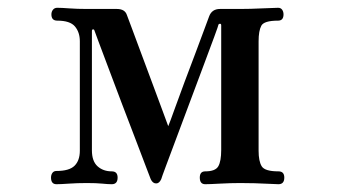

<svg xmlns="http://www.w3.org/2000/svg" viewBox="-20 -473 865 493"><path d="M125 0Q111 0 111 -17Q111 -24 114.5 -29Q118 -34 125 -34Q158 -34 171.5 -47.5Q185 -61 185 -86V-367Q185 -390 172.5 -405Q160 -420 127 -420Q112 -420 112 -436Q112 -443 116 -448Q120 -453 127 -453Q138 -453 158 -451.5Q178 -450 203 -450H280Q301 -450 306 -434Q308 -429 318 -402Q328 -375 342 -337.5Q356 -300 370.5 -261Q385 -222 396.5 -191Q408 -160 412 -149Q417 -161 428 -192Q439 -223 453.5 -261.5Q468 -300 482 -337Q496 -374 505.5 -400Q515 -426 517 -431Q524 -450 545 -450H597Q622 -450 653 -451.5Q684 -453 694 -453Q701 -453 704.5 -448Q708 -443 708 -436Q708 -420 694 -420Q658 -420 651 -407Q644 -394 644 -367V-86Q644 -59 652 -46Q660 -33 695 -33Q710 -33 710 -17Q710 0 695 0Q688 0 671 -1Q654 -2 634 -2.5Q614 -3 597 -3Q572 -3 545 -1.5Q518 0 507 0Q493 0 493 -17Q493 -33 507 -33Q533 -33 540.5 -46Q548 -59 548 -88V-408Q548 -412 545 -412Q542 -412 541 -410Q541 -408 530.5 -379.5Q520 -351 503.5 -307Q487 -263 468.5 -213.5Q450 -164 433.5 -120Q417 -76 406 -46.5Q395 -17 394 -13Q389 -2 381 -2Q372 -2 367 -13Q366 -15 355.5 -43Q345 -71 328.5 -114Q312 -157 293.5 -205.5Q275 -254 259 -297Q243 -340 232.5 -367.5Q222 -395 222 -396Q221 -398 218.5 -397.5Q216 -397 216 -394V-87Q216 -59 230.5 -46Q245 -33 267 -33Q282 -33 282 -17Q282 0 267 0Q257 0 242.5 -1.5Q228 -3 203 -3Q178 -3 157 -1.5Q136 0 125 0Z"/></svg>

Font: Zen Old Mincho SemiBold
Style: Regular
Weight: 600
Version: Version 1.500